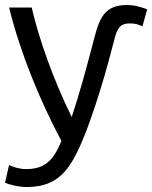

<svg xmlns="http://www.w3.org/2000/svg" viewBox="-23 -552 605 763"><path d="M431 -393C442 -439 454 -459 493 -459C517 -459 529 -454 543 -447L562 -515C538 -524 512 -532 481 -532C378 -532 368 -462 341 -360C317 -270 295 -187 262 -87C188 -237 131 -400 103 -522H13C58 -341 136 -151 221 8C188 91 150 120 80 120C53 120 25 110 13 104L-3 174C8.7 179.9 47.5 191.3 83 191.3C101.1 191.3 117.4 189.5 133 187C226 169 268 101 319 -29C361 -140 398 -264 431 -393Z"/></svg>

Font: Repo
Style: Regular
Weight: 400
Designer: Stefan Peev
Foundry: Context Ltd
Version: Version 0.000